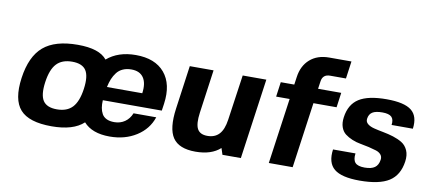

<svg xmlns="http://www.w3.org/2000/svg" viewBox="-66 -933 2613 1176"><g transform="rotate(10 1240.5 -345.0)"><path d="M578.6 -202.1Q577.1 -175.8 580.6 -155.3Q584 -134.8 593.5 -117.7Q603 -100.6 622.3 -91.3Q641.6 -82 670.4 -82Q707.5 -82 735.6 -101.3Q763.7 -120.6 777.8 -155.8H918.9Q893.6 -79.6 823 -34.9Q752.4 9.8 657.7 9.8Q547.9 9.8 495.1 -49.8Q431.2 9.8 296.4 9.8Q155.3 9.8 100.6 -51.8Q45.9 -113.3 64.9 -250Q84 -386.7 156.2 -448.2Q228.5 -509.8 369.6 -509.8Q504.4 -509.8 551.3 -450.2Q620.6 -509.8 730.5 -509.8Q850.6 -509.8 909.7 -439.7Q968.8 -369.6 951.7 -246.1L945.3 -202.1ZM452.1 -250Q463.4 -330.1 439.9 -366Q416.5 -401.9 353.5 -401.9Q290.5 -401.9 256.8 -366Q223.1 -330.1 211.9 -250Q200.7 -169.9 224.1 -134Q247.6 -98.1 310.5 -98.1Q373.5 -98.1 407.2 -134.3Q440.9 -170.4 452.1 -250ZM718.8 -418Q689 -418 666 -407.7Q643.1 -397.5 628.4 -378.4Q613.8 -359.4 604.7 -337.4Q595.7 -315.4 589.4 -286.1H809.1Q817.9 -349.6 794.4 -383.8Q771 -418 718.8 -418Z M1356.9 0 1357.9 -1 1345.2 -40Q1290.5 9.8 1191.4 9.8Q1088.4 9.8 1050 -47.1Q1011.7 -104 1029.3 -230L1066.9 -500H1214.8L1177.2 -230Q1167.5 -160.2 1183.8 -129.2Q1200.2 -98.1 1246.6 -98.1Q1293 -98.1 1319.8 -127Q1346.7 -155.8 1355.5 -217.8L1396 -500H1543L1472.7 0Z M1923.8 -591.8Q1877.9 -591.8 1871.6 -547.9L1864.7 -500H2008.8L1996.1 -408.2H1852.1L1794.9 0H1646.5L1704.1 -408.2H1620.1L1632.8 -500H1716.8L1723.6 -547.9Q1733.4 -619.1 1779.5 -659.7Q1825.7 -700.2 1898.9 -700.2H2037.1L2022 -591.8Z M2192.4 -372.1Q2189.5 -352.5 2204.6 -339.8Q2219.7 -327.1 2245.8 -320.6Q2272 -314 2304 -308.1Q2335.9 -302.2 2367.2 -292.5Q2398.4 -282.7 2423.1 -267.6Q2447.8 -252.4 2460.7 -223.4Q2473.6 -194.3 2467.8 -153.8Q2455.6 -67.4 2395 -28.8Q2334.5 9.8 2211.9 9.8Q2099.6 9.8 2053.7 -28.1Q2007.8 -65.9 2019.5 -149.9H2159.2Q2153.8 -109.9 2170.2 -92Q2186.5 -74.2 2228.5 -74.2Q2270.5 -74.2 2291.7 -89.4Q2313 -104.5 2317.9 -138.2Q2320.8 -157.2 2309.8 -170.4Q2298.8 -183.6 2278.6 -189.9Q2258.3 -196.3 2232.4 -202.4Q2206.5 -208.5 2179.2 -213.1Q2151.9 -217.8 2126.7 -228.3Q2101.6 -238.8 2082.5 -253.4Q2063.5 -268.1 2054.4 -294.2Q2045.4 -320.3 2050.3 -356Q2061.5 -437 2118.4 -473.4Q2175.3 -509.8 2290 -509.8Q2400.4 -509.8 2445.1 -474.1Q2489.7 -438.5 2479 -359.9H2346.7Q2351.6 -394.5 2335.4 -410.2Q2319.3 -425.8 2278.3 -425.8Q2236.8 -425.8 2216.6 -413.1Q2196.3 -400.4 2192.4 -372.1Z"/></g></svg>

Font: Fivo Sans
Style: Italic
Weight: 700
Designer: Alexander Slobzheninov
Foundry: Alexander Slobzheninov
Version: 1.0